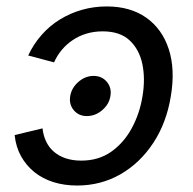

<svg xmlns="http://www.w3.org/2000/svg" viewBox="-20 -570 605 602"><path d="M252.4 -206.1Q226.6 -206.1 211.2 -224.6Q195.8 -243.2 200.2 -269Q204.6 -294.9 226.1 -313.5Q247.6 -332 273.4 -332Q299.3 -332 314.9 -313.5Q330.6 -294.9 326.2 -269Q322.3 -243.2 300.5 -224.6Q278.8 -206.1 252.4 -206.1ZM221.7 11.7Q181.6 11.7 147.5 1Q113.3 -9.8 87.6 -30.5Q62 -51.3 45.9 -80.3Q29.8 -109.4 25.9 -146.5L113.3 -167.5Q115.7 -145.5 124.5 -126.7Q133.3 -107.9 148.7 -94.5Q164.1 -81.1 185.8 -73.7Q207.5 -66.4 234.9 -66.4Q289.1 -66.4 328.6 -94.2Q368.2 -122.1 393.1 -168Q418 -213.9 426.8 -268.1Q436 -323.2 426.3 -369.4Q416.5 -415.5 386.2 -443.6Q356 -471.7 301.8 -471.7Q274.9 -471.7 251.2 -464.6Q227.5 -457.5 208 -444.3Q188.5 -431.2 173.8 -413.6Q159.2 -396 149.4 -374.5L68.4 -396Q85 -431.6 110.4 -460.4Q135.7 -489.3 168 -509Q200.2 -528.8 237.3 -539.3Q274.4 -549.8 314.5 -549.8Q388.7 -549.8 438.5 -514.6Q488.3 -479.5 509 -416.3Q529.8 -353 515.6 -268.1Q502 -184.6 460.4 -121.6Q418.9 -58.6 357.4 -23.4Q295.9 11.7 221.7 11.7Z"/></svg>

Font: Inter 16pt
Style: Italic
Weight: 400
Italic angle: -9.3988°
Version: Version 4.001;git-66647c0bb